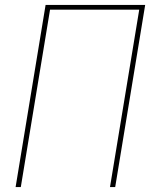

<svg xmlns="http://www.w3.org/2000/svg" viewBox="-20 -755 640 775"><path d="M43 0 164 -735H566L445 0H424L542 -716H182L64 0Z"/></svg>

Font: Iosevka Curly Thin Extended
Style: Italic
Weight: 100
Width: 7
Italic angle: -9°
Monospace: yes
Designer: Belleve Invis
Foundry: Belleve Invis
Version: Version 11.1.0; ttfautohint (v1.8.3)